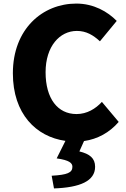

<svg xmlns="http://www.w3.org/2000/svg" viewBox="-20 -778 707 1074"><path d="M550 -208C515 -170 467 -140 408 -140C303 -140 235 -226 235 -374C235 -519 314 -605 410 -605C463 -605 502 -581 539 -547L633 -661C582 -713 504 -758 407 -758C218 -758 52 -616 52 -368C52 -141 182 -13 346 10L297 108C368 118 385 134 385 155C385 188 357 200 269 205L282 276C427 271 512 235 512 155C512 107 482 83 424 69L450 11C526 0 592 -36 644 -96Z"/></svg>

Font: Noto Sans T Chinese Black
Style: Bold
Weight: 900
Designer: Ryoko NISHIZUKA (kana & ideographs); Paul D. Hunt (Latin, Greek & Cyrillic); Wenlong ZHANG (bopomofo); Sandoll Communica
Foundry: Adobe Systems Incorporated
Version: Version 1.000;PS 1;hotconv 1.0.78;makeotf.lib2.5.61930